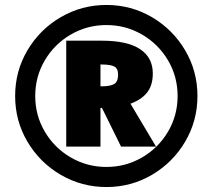

<svg xmlns="http://www.w3.org/2000/svg" viewBox="-20 -744 820 774"><path d="M41 -357Q41 -457 90.5 -541Q140 -625 224.5 -674.5Q309 -724 409 -724Q509 -724 593 -674.5Q677 -625 726.5 -541Q776 -457 776 -357Q776 -257 726.5 -173Q677 -89 593 -39.5Q509 10 409 10Q309 10 224.5 -39.5Q140 -89 90.5 -173Q41 -257 41 -357ZM696 -357Q696 -435 657.5 -500.5Q619 -566 553 -604.5Q487 -643 409 -643Q331 -643 265 -604.5Q199 -566 160.5 -500.5Q122 -435 122 -357Q122 -279 160.5 -213.5Q199 -148 265 -109.5Q331 -71 409 -71Q487 -71 553 -109.5Q619 -148 657.5 -213.5Q696 -279 696 -357ZM247 -580H390Q493 -580 544.5 -546Q596 -512 596 -448Q596 -400 573 -371Q550 -342 506 -326L609 -153H468L391 -309H385V-153H247ZM390 -396Q425 -396 440.5 -405.5Q456 -415 456 -443Q456 -468 440.5 -476Q425 -484 389 -484H385V-396Z"/></svg>

Font: Noto Sans Display Black
Style: Italic
Weight: 900
Italic angle: -12°
Designer: Monotype Design team
Foundry: Monotype Imaging Inc.
Version: Version 1.000